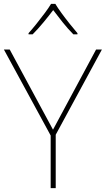

<svg xmlns="http://www.w3.org/2000/svg" viewBox="-20 -969 545 989"><path d="M253 -301 475 -714H505L267 -275V0H241V-271L0 -714H30ZM265 -949Q277 -929 297 -901.5Q317 -874 339 -846.5Q361 -819 379 -798V-792H358Q330 -820 302.5 -854.5Q275 -889 254 -917Q233 -889 204.5 -854.5Q176 -820 148 -792H127V-798Q146 -819 168 -846.5Q190 -874 210.5 -901.5Q231 -929 243 -949Z"/></svg>

Font: Noto Sans Myanmar UI Thin
Style: Regular
Weight: 100
Designer: Monotype Design Team
Foundry: Monotype Imaging Inc.
Version: Version 2.103; ttfautohint (v1.8.4.7-5d5b)